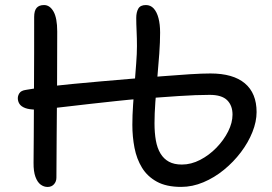

<svg xmlns="http://www.w3.org/2000/svg" viewBox="-20 -729 1078 761"><path d="M698 11.8Q639.6 11.8 601.9 -8.8Q564.2 -29.4 542.9 -64.2Q521.6 -99 513.1 -143Q504.6 -187 504.6 -234Q504.6 -272 507.5 -314Q510.4 -356 513.7 -398.4Q517 -440.8 519.9 -478.8Q522.8 -516.8 522.8 -545.8Q522.8 -576.6 521.4 -605.8Q520 -635 520 -657.8Q520 -680.2 528.1 -694.6Q536.2 -709 558.2 -709Q576.8 -709 589.2 -695.4Q601.6 -681.8 608.1 -657.3Q614.6 -632.8 614.6 -599.6Q614.6 -562.6 611.3 -516.3Q608 -470 603.5 -420.2Q599 -370.4 595.7 -323.9Q592.4 -277.4 592.4 -240.6Q592.4 -202.4 597.8 -172.1Q603.2 -141.8 616.1 -120.5Q629 -99.2 649.6 -88Q670.2 -76.8 700.8 -76.8Q737.6 -76.8 773.3 -95.3Q809 -113.8 838 -143.7Q867 -173.6 884.3 -208.1Q901.6 -242.6 901.6 -274.8Q901.6 -310.8 880.3 -331.9Q859 -353 811 -353Q759.2 -353 687.7 -348.3Q616.2 -343.6 542.2 -338Q492.4 -334.2 439.7 -328.4Q387 -322.6 336.3 -317.1Q285.6 -311.6 242 -306.2Q198.4 -300.8 167.7 -297.7Q137 -294.6 123.8 -294.6Q96 -294.6 79.8 -300.8Q63.6 -307 57.1 -317.3Q50.6 -327.6 50.6 -339.8Q50.6 -350 57.1 -360Q63.6 -370 83 -372.8Q115.4 -378.6 162.4 -384.5Q209.4 -390.4 265.4 -396Q321.4 -401.6 380.1 -406.5Q438.8 -411.4 493.6 -416.2Q560.8 -421.8 621.3 -426.7Q681.8 -431.6 731.6 -434.7Q781.4 -437.8 814.2 -437.8Q904 -437.8 950.5 -398.7Q997 -359.6 997 -284.8Q997 -247 980.5 -205.6Q964 -164.2 934.8 -125.6Q905.6 -87 867.7 -56Q829.8 -25 786.2 -6.6Q742.6 11.8 698 11.8ZM168.6 12Q154 12 141.2 2.7Q128.4 -6.6 120.5 -28Q112.6 -49.4 113 -83.8Q113.4 -136.2 113.8 -186.8Q114.2 -237.4 114.3 -289.8Q114.4 -342.2 114.8 -399.1Q115.2 -456 115.3 -520.8Q115.4 -585.6 115.4 -661.6Q115.4 -686.4 125.1 -697.7Q134.8 -709 154.6 -709Q177.4 -709 192.1 -683.3Q206.8 -657.6 206.8 -604Q206.8 -495 206.2 -390.1Q205.6 -285.2 204.6 -192.1Q203.6 -99 203.6 -25Q203.6 -9.4 194 1.3Q184.4 12 168.6 12Z"/></svg>

Font: Shantell Sans Light
Style: Regular
Weight: 300
Designer: Stephen Nixon, Anya Danilova, Shantell Martin
Foundry: Arrow Type
Version: Version 1.011;[c5ecc13dd]